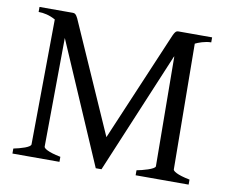

<svg xmlns="http://www.w3.org/2000/svg" viewBox="-70 -703 947 792"><g transform="rotate(10 403.0 -307.5)"><path d="M757 -594V-615H617C605 -615 601 -611 586 -574L399 -134L195 -596C187 -612 182 -615 174 -615H34V-594C55 -594 80 -589 105 -575L100 -51C100 -39 59 -27 29 -21V0H226V-21C170 -32 155 -45 155 -51L159 -507L378 0H402L615 -508C616 -509 616 -510 617 -511L621 -51C621 -39 568 -25 545 -21V0H767V-21C711 -32 696 -45 696 -51L691 -577C703 -583 731 -594 757 -594Z"/></g></svg>

Font: Temporarium
Style: Regular
Weight: 400
Version: Version 1.1